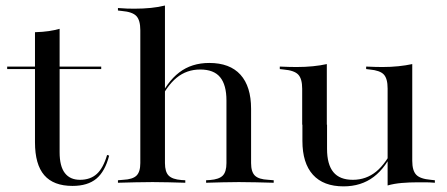

<svg xmlns="http://www.w3.org/2000/svg" viewBox="-20 -652 1593 685"><path d="M238.7 11.3Q171 11.3 137.9 -27Q104.8 -65.3 104.8 -144.4V-207.3H192.7V-108.9Q192.7 -58.9 211.3 -34.7Q229.8 -10.5 265.3 -10.5Q302.4 -10.5 325.4 -31.5Q348.4 -52.4 362.1 -99.2L369.4 -96.8Q354.8 -40.3 323.8 -14.5Q292.7 11.3 238.7 11.3ZM104.8 -207.3V-537.1Q133.1 -537.9 154.4 -541.1Q175.8 -544.4 192.7 -549.2V-207.3ZM5.6 -405.6V-414.5H341.1V-405.6Z M524.2 -2.4Q491.9 -2.4 463.3 -1.6Q434.7 -0.8 400.8 0V-8.9L419.4 -10.5Q453.2 -12.1 466.9 -25.4Q480.6 -38.7 480.6 -70.2V-207.3H568.5V-70.2Q568.5 -38.7 581.9 -25.4Q595.2 -12.1 627.4 -9.7L641.1 -8.9V0Q608.9 -0.8 581.9 -1.6Q554.8 -2.4 524.2 -2.4ZM787.9 -207.3V-293.5Q787.9 -349.2 765.3 -376.6Q742.7 -404 694.4 -404Q646 -404 610.1 -374.6Q574.2 -345.2 545.2 -283.1L543.5 -289.5Q575 -359.7 619.4 -393.5Q663.7 -427.4 726.6 -427.4Q800 -427.4 837.9 -385.5Q875.8 -343.5 875.8 -263.7V-207.3ZM832.3 -2.4Q801.6 -2.4 774.6 -1.6Q747.6 -0.8 715.3 0V-8.9L729 -9.7Q761.3 -12.1 774.6 -25.4Q787.9 -38.7 787.9 -70.2V-207.3H875.8V-70.2Q875.8 -38.7 889.5 -25.4Q903.2 -12.1 937.1 -10.5L956.5 -8.9V0Q921.8 -0.8 893.1 -1.6Q864.5 -2.4 832.3 -2.4ZM480.6 -207.3V-544.4Q480.6 -579.8 466.5 -594.8Q452.4 -609.7 414.5 -612.9L400.8 -614.5V-623.4Q421 -621.8 433.5 -621.4Q446 -621 459.7 -621Q491.1 -621 518.5 -623.8Q546 -626.6 568.5 -632.3V-623.4V-207.3Z M1146 -414.5V-207.3H1058.1V-335.5Q1058.1 -371 1044 -385.9Q1029.8 -400.8 991.9 -404L978.2 -405.6V-414.5Q999.2 -413.7 1011.3 -413.3Q1023.4 -412.9 1037.9 -412.9Q1069.4 -412.9 1096.8 -415.7Q1124.2 -418.5 1146 -423.4ZM1146.8 -207.3V-121Q1146.8 -65.3 1169.4 -37.9Q1191.9 -10.5 1238.7 -10.5Q1286.3 -10.5 1322.2 -39.9Q1358.1 -69.4 1387.1 -131.5L1387.9 -125Q1358.1 -54.8 1313.3 -21Q1268.5 12.9 1205.6 12.9Q1133.9 12.9 1096.4 -28.6Q1058.9 -70.2 1058.9 -149.2V-207.3ZM1362.9 0V-207.3H1450.8V-78.2Q1450.8 -43.5 1464.9 -28.6Q1479 -13.7 1516.9 -10.5L1531.5 -8.9V0Q1510.5 -1.6 1498.4 -1.6Q1486.3 -1.6 1471.8 -1.6Q1440.3 -1.6 1412.9 0.8Q1385.5 3.2 1362.9 9.7ZM1450.8 -414.5V-207.3H1362.9V-336.3Q1362.9 -371.8 1349.2 -386.3Q1335.5 -400.8 1299.2 -404L1286.3 -405.6V-414.5Q1307.3 -413.7 1319 -413.3Q1330.6 -412.9 1344.4 -412.9Q1374.2 -412.9 1401.2 -415.7Q1428.2 -418.5 1450.8 -423.4Z"/></svg>

Font: Playfair 144pt SemiExpanded Medium
Style: Regular
Weight: 500
Width: 6
Designer: Claus Eggers Sørensen
Foundry: Claus Eggers Sørensen
Version: Version 2.203